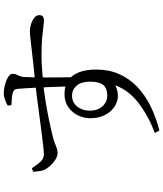

<svg xmlns="http://www.w3.org/2000/svg" viewBox="58 -876 883 1040"><g transform="rotate(-90 500.0 -356.5)"><path d="M299.3 40.3Q390.5 5.9 460.1 -47.1Q529.8 -100.1 557.4 -173.9Q508.8 -151.2 468.3 -165.3Q427.8 -179.4 403.5 -218.2Q379.1 -256.9 379.1 -307.7Q379.1 -344.6 394.8 -376.8Q410.6 -408.9 439.9 -429Q469.1 -449.2 510.1 -449.2Q556.8 -449.2 586 -427.4Q615.3 -405.6 629.1 -367.4Q642.9 -329.2 642.9 -277.8Q642.9 -209.3 618.7 -154.1Q594.5 -98.9 550.1 -56.1Q505.6 -13.3 445 16.7Q384.4 46.7 312.4 65ZM501.2 -217.4Q538.6 -217.4 557.9 -237.8Q577.2 -258.3 577.2 -309.9Q577.2 -358.5 555.6 -383.4Q534.1 -408.3 502.1 -408.3Q464.1 -408.3 442 -379.8Q419.9 -351.2 419.9 -312.8Q419.9 -270.4 443.6 -243.9Q467.2 -217.4 501.2 -217.4ZM190.1 -486.5Q173.8 -486.5 154.7 -498.5Q135.5 -510.6 120.2 -527.9Q105 -545.2 99 -558.7Q94.2 -571.4 92.2 -587.6Q90.2 -603.9 88.9 -618.5L108.2 -626.1Q119.7 -609.6 130 -594.9Q140.4 -580.1 153.4 -570.6Q166.4 -561 183.4 -560.8Q195.8 -560.6 229.6 -564.5Q263.4 -568.4 309.9 -574.3Q356.4 -580.2 406.4 -587Q456.4 -593.8 502.2 -599.6Q547.9 -605.4 580 -608.1Q647.8 -615 695.2 -620.5Q742.6 -626 774.4 -629.6Q806.2 -633.1 824.1 -634.9Q842.1 -636.7 850.2 -636.7Q868 -636.7 888.1 -630.6Q908.1 -624.4 922.8 -613.1Q937.5 -601.8 937.5 -585.8Q937.5 -572.2 930.3 -566.3Q923.2 -560.4 908.8 -560.4Q897 -560.4 874 -563.7Q851 -567 813.8 -570.3Q776.7 -573.6 720.6 -573.6Q664.5 -573.5 584.7 -565.9Q531 -561.5 473.9 -552.2Q416.9 -542.8 366.5 -532.3Q316.1 -521.8 280.9 -512.8Q258.5 -507.4 243 -501.1Q227.5 -494.7 215.6 -490.6Q203.8 -486.5 190.1 -486.5ZM551 -423.1Q551 -439.2 550.3 -464.9Q549.5 -490.6 548.2 -521.4Q546.9 -552.2 545.5 -584.5Q544.1 -616.9 542.2 -646.6Q540.2 -676.4 538.6 -699.3Q537.4 -714.5 532.8 -720.2Q528.2 -725.9 516.2 -729.5Q505.6 -732.6 489 -734.1Q472.5 -735.7 450.1 -736.5L447.6 -757Q461.2 -764.3 479 -771.2Q496.9 -778.1 516.2 -778.1Q536.5 -778.1 560.7 -771.6Q584.9 -765 602.2 -754.5Q619.5 -743.9 619.5 -731.3Q619.5 -714 611.5 -700.2Q603.6 -686.5 602.4 -666.9Q601.2 -648.9 600.5 -615.3Q599.8 -581.7 600 -539.7Q600.2 -497.8 600.5 -454.4Q600.9 -411 601.9 -374.3Z"/></g></svg>

Font: Noto Serif HK ExtraLight
Style: Regular
Weight: 200
Designer: Ryoko NISHIZUKA 西塚涼子 (kana & ideographs); Frank Grießhammer (Latin, Greek & Cyrillic); Wenlong ZHANG 张文龙 (bopomofo); San
Foundry: Adobe
Version: Version 2.002-H1;hotconv 1.1.0;makeotfexe 2.6.0